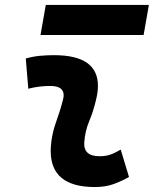

<svg xmlns="http://www.w3.org/2000/svg" viewBox="-20 -752 626 782"><path d="M471.7 -142.6 505.4 -31.2Q475.6 -14.2 442.4 -2.2Q409.2 9.8 366.2 9.8Q186.5 9.8 186.5 -137.2Q186.5 -145 187 -153.3Q190.4 -205.6 208 -253.9Q225.6 -302.2 236.3 -345.2Q239.3 -355.5 239.3 -364.3Q239.3 -401.9 184.6 -401.9Q138.2 -401.9 95.2 -390.6L85 -513.7Q113.8 -522 142.6 -524.7Q171.4 -527.3 200.2 -527.3Q378.9 -527.3 378.9 -402.3Q378.9 -376.5 371.1 -345.2Q359.9 -297.4 343.3 -258.3Q326.7 -219.2 323.2 -172.4Q319.3 -115.7 385.3 -115.7Q409.7 -115.7 428 -121.8Q446.3 -127.9 471.7 -142.6ZM145 -609.4 166.5 -731.9H586.4L564.9 -609.4Z"/></svg>

Font: CaskaydiaCove NFP
Style: Bold Italic
Weight: 700
Italic angle: -10°
Designer: Aaron Bell
Foundry: Saja Typeworks
Version: Version 2111.001; VTT 6.35;Nerd Fonts 3.1.1